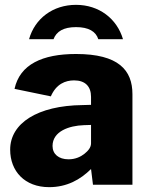

<svg xmlns="http://www.w3.org/2000/svg" viewBox="-20 -763 609 793"><path d="M356 -65 364 0H527V-374C527 -473 470 -540 294 -540C155 -540 62 -497 40 -396L190 -365C212 -416 250 -431 286 -431C332 -431 356 -406 356 -363V-330L321 -329C135 -327 22 -254 22 -145C22 -56 82 10 183 10C256 10 312 -21 356 -65ZM326 -246 356 -247V-171C356 -154 344 -140 329 -128C314 -116 292 -105 263 -105C222 -105 197 -127 197 -160C197 -221 266 -244 326 -246ZM386 -601H488C463 -686 389 -743 294 -743C199 -743 124 -687 100 -601H201C213 -633 242 -651 294 -651C346 -651 376 -633 386 -601Z"/></svg>

Font: Bisquit Text
Style: Bold
Weight: 800
Version: Version 1.004;Glyphs 3.2.3 (3260)